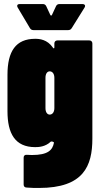

<svg xmlns="http://www.w3.org/2000/svg" viewBox="-20 -720 499 950"><path d="M335 -581 398 -682C400 -685 401 -688 401 -691C401 -696 396 -700 388 -700H274C266 -700 260 -696 257 -689L237 -646C235 -642 231 -642 229 -646L209 -689C206 -696 200 -700 192 -700H78C70 -700 65 -697 65 -691C65 -688 66 -685 68 -682L128 -581C132 -574 138 -571 146 -571H317C325 -571 331 -574 335 -581ZM249 -505V-485C249 -480 245 -479 242 -484C214 -525 175 -528 154 -528C58 -528 17 -466 17 -350V-170C17 -60 54 8 154 8C170 8 204 7 231 -19C235 -22 247 -18 247 -14C240 23 217 47 138 47C130 47 122 46 113 46C103 45 97 50 97 60V193C97 202 102 208 112 208C134 210 154 210 173 210C394 210 437 101 437 -34V-505C437 -514 431 -520 422 -520H264C255 -520 249 -514 249 -505ZM226 -153C213 -153 205 -166 205 -185V-335C205 -354 213 -367 226 -367C240 -367 249 -354 249 -335V-185C249 -166 240 -153 226 -153Z"/></svg>

Font: Barlow Condensed Black
Style: Regular
Weight: 900
Width: 3
Designer: Jeremy Tribby
Foundry: Tribby Type
Version: Version 1.422;hotconv 1.0.109;makeotfexe 2.5.65596